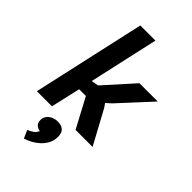

<svg xmlns="http://www.w3.org/2000/svg" viewBox="-273 -756 1079 1079"><g transform="rotate(45 267.0 -216.0)"><path d="M226.1 -175.8H172.4L132.3 0H12.2L162.1 -672.4H282.2L189.9 -258.3L232.4 -266.1L388.2 -439.5H533.7L359.4 -250.5L330.1 -224.6L346.2 -201.2L455.1 0H319.8ZM140.6 99.1Q140.6 84.5 147.2 72.8Q153.8 61 164.6 53.2Q175.3 45.4 188.5 41.3Q201.7 37.1 214.8 37.1Q233.9 37.1 246.1 42Q258.3 46.9 265.4 55.2Q272.5 63.5 275.1 74.7Q277.8 85.9 277.8 98.1Q277.8 129.4 263.7 153.8Q249.5 178.2 229.2 195.8Q209 213.4 186.8 224.4Q164.6 235.4 148.9 239.7L127.9 192.4Q143.1 186.5 159.2 175.5Q175.3 164.6 182.6 146.5Q164.6 144 152.6 132.8Q140.6 121.6 140.6 99.1Z"/></g></svg>

Font: PT Astra Sans
Style: Bold Italic
Weight: 700
Italic angle: -16°
Designer: A.Korolkova, I. Chaeva
Foundry: ParaType Ltd
Version: Version 1.002W